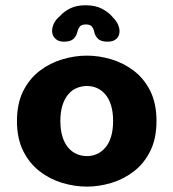

<svg xmlns="http://www.w3.org/2000/svg" viewBox="-20 -699 659 730"><path d="M310.5 10.5Q264 10.5 217 -3.5Q170 -17.5 131 -47.5Q92 -77.5 68.2 -125Q44.5 -172.5 44.5 -239Q44.5 -305.5 68.2 -352.8Q92 -400 131 -429.8Q170 -459.5 217 -473.5Q264 -487.5 310.5 -487.5Q356.5 -487.5 403.2 -473.5Q450 -459.5 489 -429.8Q528 -400 551.5 -352.8Q575 -305.5 575 -239Q575 -172.5 551.5 -125Q528 -77.5 489 -47.5Q450 -17.5 403.2 -3.5Q356.5 10.5 310.5 10.5ZM310.5 -105.5Q331 -105.5 348.8 -113.5Q366.5 -121.5 380.5 -137.8Q394.5 -154 402.2 -179.2Q410 -204.5 410 -239Q410 -273.5 402.2 -298.5Q394.5 -323.5 380.5 -340Q366.5 -356.5 348.8 -364.2Q331 -372 310.5 -372Q290 -372 271.5 -364.2Q253 -356.5 239.2 -340Q225.5 -323.5 217.5 -298.5Q209.5 -273.5 209.5 -239Q209.5 -204.5 217.5 -179.2Q225.5 -154 239.2 -137.8Q253 -121.5 271.5 -113.5Q290 -105.5 310.5 -105.5ZM389.5 -540.5Q363.5 -540.5 352.2 -552Q341 -563.5 338.5 -577.5Q336.5 -588 330.2 -597Q324 -606 306.5 -606Q289 -606 282.5 -596.8Q276 -587.5 274 -577.5Q271 -563 260 -551.8Q249 -540.5 222.5 -540.5Q202.5 -540.5 190.2 -552.2Q178 -564 178 -581.5Q178 -594.5 185 -609.8Q192 -625 208.5 -638.5Q224 -656 247.8 -667.5Q271.5 -679 305.5 -679Q343 -679 368.8 -665.2Q394.5 -651.5 410 -632Q423.5 -618.5 429 -605Q434.5 -591.5 434.5 -580.5Q434.5 -562.5 422.8 -551.5Q411 -540.5 389.5 -540.5Z"/></svg>

Font: Sono Monospace
Style: Bold
Weight: 700
Designer: Tyler Finck
Foundry: Tyler Finck
Version: Version 2.112